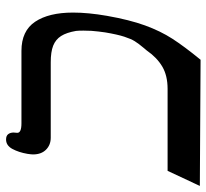

<svg xmlns="http://www.w3.org/2000/svg" viewBox="-54 -650 698 649"><g transform="rotate(-90 295.5 -326.0)"><path d="M42 -109H319Q364 -109 394.5 -127Q425 -145 448.5 -179Q448 -178.5 456.5 -188.5Q472.5 -207.5 480.2 -220Q488 -232.5 495.5 -255.5Q503 -278.5 510 -320Q510 -321.5 513 -343Q516 -364.5 516 -393.5Q516 -410.5 515 -418.5Q509.5 -450.5 497.8 -469Q486 -487.5 465 -495.8Q444 -504 409 -504H154Q129.5 -504 113.5 -520Q97.5 -536 97.5 -564Q97.5 -570 99.5 -583Q104.5 -612 116 -633.5Q127.5 -655 148 -655Q160.5 -655 166 -647.8Q171.5 -640.5 171.5 -629.5Q171.5 -626.5 171 -623.2Q170.5 -620 170.5 -617Q170.5 -603 202.5 -603H447.5Q515 -603 546 -556.8Q577 -510.5 577 -428.5Q577 -377.5 566 -314Q552.5 -237.5 533.5 -185.2Q514.5 -133 488.5 -92.8Q462.5 -52.5 417.5 2.5L-9 0Z"/></g></svg>

Font: JuliaMono Italic
Style: Regular
Weight: 400
Italic angle: -9°
Monospace: yes
Designer: cormullion
Foundry: corm
Version: Version 0.049; ttfautohint (v1.8.4)